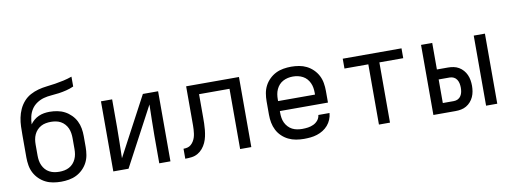

<svg xmlns="http://www.w3.org/2000/svg" viewBox="-60 -1065 3721 1403"><g transform="rotate(-10 1800.0 -363.5)"><path d="M300 8Q271 8 241.5 3Q212 -2 186 -15Q160 -28 138.5 -49Q117 -70 103.5 -96Q90 -122 85 -151.5Q80 -181 80 -210V-376Q80 -408 81 -440.5Q82 -473 88.5 -505Q95 -537 108.5 -566.5Q122 -596 143.5 -620.5Q165 -645 193.5 -660.5Q222 -676 253.5 -684.5Q285 -693 317 -696.5Q349 -700 381 -705Q413 -710 444.5 -717Q476 -724 507 -735V-662Q480 -650 452 -643Q424 -636 395.5 -632Q367 -628 338 -626Q309 -624 281.5 -616.5Q254 -609 229.5 -592.5Q205 -576 189.5 -552Q174 -528 167.5 -499.5Q161 -471 160 -442Q172 -459 188 -472.5Q204 -486 223 -494.5Q242 -503 262.5 -506.5Q283 -510 304 -510Q333 -510 362 -504.5Q391 -499 416.5 -485.5Q442 -472 463 -451Q484 -430 497 -404Q510 -378 515 -349.5Q520 -321 520 -292V-210Q520 -181 515 -151.5Q510 -122 496.5 -96Q483 -70 461.5 -49Q440 -28 414 -15Q388 -2 358.5 3Q329 8 300 8ZM300 -66Q319 -66 337.5 -69.5Q356 -73 373 -82Q390 -91 402.5 -105Q415 -119 423 -136.5Q431 -154 434 -172.5Q437 -191 437 -210V-292Q437 -310 434 -329Q431 -348 423.5 -365Q416 -382 403 -396.5Q390 -411 373.5 -420Q357 -429 338 -432.5Q319 -436 301 -436Q282 -436 263 -432.5Q244 -429 227.5 -420Q211 -411 198 -397Q185 -383 177 -365.5Q169 -348 166 -329.5Q163 -311 163 -292V-210Q163 -191 166 -172.5Q169 -154 177 -136.5Q185 -119 197.5 -105Q210 -91 227 -82Q244 -73 262.5 -69.5Q281 -66 300 -66Z M688 0V-520H771V-312Q771 -255 769.5 -198Q768 -141 767 -84L999 -520H1112V0H1029V-208Q1029 -265 1030.5 -322Q1032 -379 1033 -436L801 0Z M1222 0V-74Q1237 -74 1251.5 -77.5Q1266 -81 1277.5 -91Q1289 -101 1297 -114Q1305 -127 1309.5 -141Q1314 -155 1316 -170Q1318 -185 1319 -200Q1320 -215 1320 -230Q1320 -245 1320 -260V-520H1712V0H1629V-447H1403V-277Q1403 -254 1402.5 -230Q1402 -206 1399.5 -182Q1397 -158 1392 -134.5Q1387 -111 1377 -89Q1367 -67 1351.5 -48.5Q1336 -30 1315 -18Q1294 -6 1270 -3Q1246 0 1222 0Z M2102 8Q2073 8 2043.5 3Q2014 -2 1987.5 -15Q1961 -28 1939.5 -48.5Q1918 -69 1904.5 -95.5Q1891 -122 1885.5 -151Q1880 -180 1880 -210V-310Q1880 -339 1885 -368.5Q1890 -398 1903.5 -424Q1917 -450 1938.5 -471Q1960 -492 1986 -505Q2012 -518 2041.5 -523Q2071 -528 2100 -528Q2129 -528 2158.5 -523Q2188 -518 2214 -505Q2240 -492 2261.5 -471Q2283 -450 2296.5 -424Q2310 -398 2315 -368.5Q2320 -339 2320 -310V-223H1963V-210Q1963 -191 1966 -172Q1969 -153 1977 -136Q1985 -119 1998.5 -104.5Q2012 -90 2028.5 -81.5Q2045 -73 2064 -69.5Q2083 -66 2102 -66Q2124 -66 2145 -69Q2166 -72 2185.5 -81Q2205 -90 2219 -107Q2233 -124 2235 -146H2318Q2316 -121 2306.5 -98Q2297 -75 2281 -56.5Q2265 -38 2244 -25Q2223 -12 2199.5 -4.5Q2176 3 2151.5 5.5Q2127 8 2102 8ZM1963 -297H2237V-310Q2237 -329 2234 -347.5Q2231 -366 2223 -383.5Q2215 -401 2202.5 -415Q2190 -429 2173 -438Q2156 -447 2137.5 -451Q2119 -455 2100 -455Q2081 -455 2062.5 -451Q2044 -447 2027 -438Q2010 -429 1997.5 -415Q1985 -401 1977 -383.5Q1969 -366 1966 -347.5Q1963 -329 1963 -310Z M2659 0V-447H2482V-520H2918V-447H2741V0Z M3454 0V-520H3537V0ZM3063 0V-520H3146V-323H3228Q3249 -323 3269.5 -319Q3290 -315 3308 -304.5Q3326 -294 3340 -278Q3354 -262 3362.5 -243Q3371 -224 3374.5 -203Q3378 -182 3378 -161Q3378 -141 3374.5 -120Q3371 -99 3362.5 -80Q3354 -61 3340 -45Q3326 -29 3308 -18.5Q3290 -8 3269.5 -4Q3249 0 3228 0ZM3228 -74Q3244 -74 3258 -81Q3272 -88 3280.5 -101.5Q3289 -115 3292 -130.5Q3295 -146 3295 -161Q3295 -177 3292 -192.5Q3289 -208 3280.5 -221.5Q3272 -235 3258 -242Q3244 -249 3228 -249H3146V-74Z"/></g></svg>

Font: Iosevka Fixed Extended
Style: Regular
Weight: 400
Width: 7
Monospace: yes
Designer: Belleve Invis
Foundry: Belleve Invis
Version: Version 24.1.1; ttfautohint (v1.8.4)